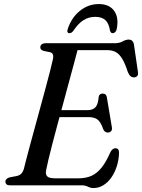

<svg xmlns="http://www.w3.org/2000/svg" viewBox="-20 -913 700 946"><path d="M233.5 -370.5H413.5Q436.5 -370.5 450 -384.2Q463.5 -398 466.5 -437.5Q468.5 -445 473.5 -448.5Q478.5 -452 485 -452Q495 -452 500.2 -447Q505.5 -442 506.5 -433.5L531 -287Q533.5 -273 527.5 -266.8Q521.5 -260.5 512.5 -260Q504 -259.5 498.2 -263.8Q492.5 -268 489 -275.5Q477 -311 461.2 -323.5Q445.5 -336 416 -336H223ZM381 0H29.5Q16.5 0 11.5 -5.2Q6.5 -10.5 6.5 -18Q6.5 -25.5 12.2 -31Q18 -36.5 27 -39L61 -45.5Q75.5 -48.5 83.8 -56.2Q92 -64 97.5 -80.5Q101 -96.5 109.5 -128.2Q118 -160 129.2 -202.2Q140.5 -244.5 153.8 -292.5Q167 -340.5 180.2 -389.2Q193.5 -438 205.5 -482.5Q217.5 -527 226.5 -562.2Q235.5 -597.5 240 -618Q244 -634.5 240.8 -643.8Q237.5 -653 227.5 -655.5L196 -662Q188.5 -664 183.5 -668.2Q178.5 -672.5 178.5 -679.5Q178.5 -689 185.5 -694.5Q192.5 -700 205.5 -700H544Q568.5 -700 584.2 -709Q600 -718 614 -718Q635.5 -718 640 -693.5L659.5 -559.5Q662 -547 657.2 -540Q652.5 -533 643 -532Q632 -531 624.2 -536.8Q616.5 -542.5 610 -557.5Q596 -601.5 581.2 -625Q566.5 -648.5 549 -657.2Q531.5 -666 508 -666H362Q355 -638.5 343.8 -597.2Q332.5 -556 319.2 -506.8Q306 -457.5 291.8 -405Q277.5 -352.5 263.8 -301.5Q250 -250.5 238.5 -206Q227 -161.5 219 -128Q211 -94.5 208 -78Q204.5 -64 207.2 -54Q210 -44 220.2 -39.2Q230.5 -34.5 249 -34.5H368Q403.5 -34.5 430.8 -46.8Q458 -59 480.8 -87.5Q503.5 -116 524 -163.5Q534 -182.5 548.5 -182.5Q567 -182.5 566.5 -159.5Q565.5 -124.5 555.2 -93Q545 -61.5 528 -37.5Q511 -13.5 488.5 0Q466 13.5 441.5 13.5Q426 13.5 413 6.8Q400 0 381 0ZM449.5 -830Q417 -830 391 -813.5Q365 -797 341.5 -761.5Q336.5 -755 331.8 -752.2Q327 -749.5 322 -749.5Q315 -749.5 312.8 -754.8Q310.5 -760 313.5 -769.5Q332 -826 373.5 -859.5Q415 -893 467 -893Q518.5 -893 542.5 -859.5Q566.5 -826 555 -769.5Q553 -760 547.5 -754.8Q542 -749.5 535 -749.5Q530.5 -749.5 527.5 -752.2Q524.5 -755 522 -761.5Q517 -797.5 499.2 -813.8Q481.5 -830 449.5 -830Z"/></svg>

Font: Fraunces
Style: Italic
Weight: 400
Italic angle: -16°
Version: Version 1.000;[b76b70a41]